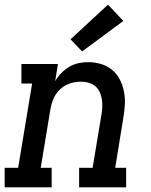

<svg xmlns="http://www.w3.org/2000/svg" viewBox="-29 -805 649 825"><path d="M-9 0V-84H49L109 -446H63V-530H220L208 -456Q219 -475 234.5 -491Q250 -507 268.5 -518Q287 -529 308 -533.5Q329 -538 349 -538Q378 -538 405 -530Q432 -522 452.5 -505Q473 -488 485.5 -464Q498 -440 503.5 -412.5Q509 -385 507.5 -356.5Q506 -328 501 -299L466 -84H513V0H311V-84H369L407 -313Q410 -330 410.5 -347Q411 -364 408.5 -380Q406 -396 399 -410.5Q392 -425 380 -435Q368 -445 352 -449.5Q336 -454 319 -454Q303 -454 288 -451Q273 -448 258 -441Q243 -434 230.5 -422.5Q218 -411 209.5 -397.5Q201 -384 196 -368.5Q191 -353 188 -338L146 -84H193V0ZM324 -584 274 -636 435 -785 501 -715Z"/></svg>

Font: Iosevka Curly Slab MdExObl
Style: Regular
Weight: 500
Width: 7
Italic angle: -9°
Monospace: yes
Designer: Belleve Invis
Foundry: Belleve Invis
Version: Version 11.1.0; ttfautohint (v1.8.3)